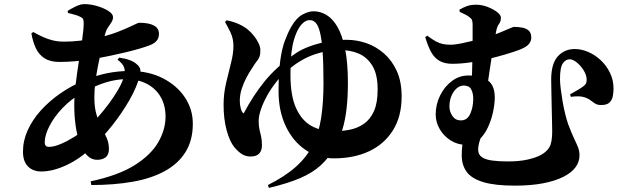

<svg xmlns="http://www.w3.org/2000/svg" viewBox="-20 -840 3040 936"><path d="M422 44Q558 15 637.5 -35.5Q717 -86 752 -147.5Q787 -209 787 -271Q787 -326 763.5 -367Q740 -408 696.5 -431Q653 -454 594 -454Q548 -454 496.5 -438.5Q445 -423 382 -388Q326 -357 284.5 -313Q243 -269 220.5 -224.5Q198 -180 198 -146Q198 -135 203 -129.5Q208 -124 218 -124Q243 -124 275 -137.5Q307 -151 341 -172Q375 -193 404 -217Q430 -238 457.5 -269Q485 -300 511 -335Q537 -370 556.5 -404Q576 -438 584 -465Q592 -489 585.5 -509.5Q579 -530 553 -549L561 -559Q591 -555 613.5 -546.5Q636 -538 651 -523Q662 -513 664 -500Q666 -487 662 -472Q648 -417 611.5 -353Q575 -289 527 -228.5Q479 -168 429 -122Q369 -65 303 -34.5Q237 -4 181 -4Q141 -4 116.5 -28.5Q92 -53 92 -101Q92 -154 115 -205Q138 -256 179 -301.5Q220 -347 274 -384.5Q328 -422 390 -448Q444 -471 499.5 -482.5Q555 -494 612 -494Q705 -494 774 -458.5Q843 -423 881.5 -365Q920 -307 920 -237Q920 -156 884.5 -99Q849 -42 783.5 -6Q718 30 627 46Q536 62 425 62ZM454 -61Q425 -61 403.5 -83.5Q382 -106 368.5 -144Q355 -182 348.5 -229Q342 -276 342 -325Q342 -373 349 -430.5Q356 -488 365 -545Q374 -602 381 -650Q388 -698 388 -728Q388 -742 384 -748.5Q380 -755 367 -760Q357 -765 341.5 -769Q326 -773 311 -777L310 -787Q327 -798 350 -809Q373 -820 391 -820Q421 -820 453.5 -810.5Q486 -801 508.5 -786.5Q531 -772 531 -757Q531 -743 523 -731Q515 -719 506 -705.5Q497 -692 492 -673Q482 -633 473 -592.5Q464 -552 456.5 -513Q449 -474 444.5 -437Q440 -400 440 -365Q440 -316 450.5 -281Q461 -246 475.5 -218.5Q490 -191 500.5 -166.5Q511 -142 511 -114Q511 -86 495.5 -73.5Q480 -61 454 -61ZM270 -538Q225 -538 197 -556Q169 -574 154.5 -605.5Q140 -637 133 -677L142 -684Q167 -670 190 -659.5Q213 -649 238 -643Q263 -637 292 -637Q331 -637 368.5 -641.5Q406 -646 438 -652Q503 -665 550 -683Q597 -701 625 -715Q653 -729 659 -729Q706 -729 730.5 -715.5Q755 -702 755 -675Q755 -654 743 -640.5Q731 -627 709 -619Q688 -611 659 -602.5Q630 -594 594.5 -585.5Q559 -577 519 -568.5Q479 -560 436 -553Q396 -546 353 -542Q310 -538 270 -538Z M1286 62Q1370 20 1423 -27.5Q1476 -75 1505 -133Q1534 -191 1545.5 -265Q1557 -339 1557 -436Q1557 -531 1552.5 -591Q1548 -651 1539.5 -684Q1531 -717 1518.5 -729.5Q1506 -742 1490 -742Q1472 -742 1455.5 -726.5Q1439 -711 1426 -682Q1413 -652 1406.5 -619Q1400 -586 1398 -550Q1396 -514 1396 -475Q1396 -372 1424 -311.5Q1452 -251 1499.5 -225.5Q1547 -200 1605 -200Q1646 -200 1684.5 -207.5Q1723 -215 1754 -236.5Q1785 -258 1803 -298Q1821 -338 1821 -404Q1821 -478 1795 -520Q1769 -562 1728 -579Q1687 -596 1640 -596Q1575 -596 1512.5 -574.5Q1450 -553 1390 -504Q1356 -477 1328.5 -442.5Q1301 -408 1281.5 -372.5Q1262 -337 1251.5 -305.5Q1241 -274 1241 -251Q1241 -226 1245 -208.5Q1249 -191 1253 -174Q1257 -157 1257 -131Q1257 -106 1243.5 -91.5Q1230 -77 1201 -77Q1179 -77 1160.5 -88Q1142 -99 1122 -123Q1100 -150 1085 -204.5Q1070 -259 1070 -329Q1070 -383 1082 -434.5Q1094 -486 1106 -532.5Q1118 -579 1118 -616Q1118 -653 1103 -683.5Q1088 -714 1077 -733L1085 -741Q1120 -734 1146.5 -721.5Q1173 -709 1189 -695Q1205 -682 1219 -664Q1233 -646 1241.5 -627.5Q1250 -609 1249 -593Q1250 -565 1236.5 -548Q1223 -531 1206 -503Q1195 -487 1181.5 -462Q1168 -437 1158.5 -407.5Q1149 -378 1149 -348Q1149 -329 1154 -310.5Q1159 -292 1168 -287Q1213 -373 1270 -443.5Q1327 -514 1420 -579Q1447 -598 1487 -613Q1527 -628 1574.5 -637Q1622 -646 1669 -646Q1719 -646 1766.5 -629.5Q1814 -613 1853 -578.5Q1892 -544 1915 -492.5Q1938 -441 1938 -370Q1938 -272 1895.5 -204.5Q1853 -137 1779 -102.5Q1705 -68 1608 -68Q1530 -68 1469 -109.5Q1408 -151 1373 -225Q1338 -299 1338 -395Q1338 -484 1346 -543Q1354 -602 1368.5 -641Q1383 -680 1400 -710Q1425 -753 1454.5 -769Q1484 -785 1509 -785Q1541 -785 1571 -767.5Q1601 -750 1624.5 -710Q1648 -670 1662 -603Q1676 -536 1676 -436Q1676 -367 1669.5 -310.5Q1663 -254 1649 -207.5Q1635 -161 1612 -121Q1583 -70 1543.5 -34Q1504 2 1444 28Q1384 54 1291 76Z M2063 -666Q2087 -648 2104.5 -638.5Q2122 -629 2138.5 -625.5Q2155 -622 2176 -622Q2198 -622 2229.5 -628.5Q2261 -635 2293 -643Q2325 -651 2346 -657Q2367 -663 2391 -671.5Q2415 -680 2435.5 -689Q2456 -698 2469.5 -703.5Q2483 -709 2484 -709Q2505 -709 2525 -705.5Q2545 -702 2557.5 -691Q2570 -680 2570 -655Q2570 -640 2558 -625Q2546 -610 2509 -596Q2482 -586 2443 -574.5Q2404 -563 2360 -552.5Q2316 -542 2270.5 -535.5Q2225 -529 2184 -529Q2148 -529 2123 -543Q2098 -557 2082 -586Q2066 -615 2053 -659ZM2221 -782Q2221 -782 2220.5 -787Q2220 -792 2220 -793Q2239 -804 2257 -810.5Q2275 -817 2301 -817Q2329 -817 2356.5 -806.5Q2384 -796 2403 -781.5Q2422 -767 2422 -754Q2422 -735 2412.5 -723Q2403 -711 2398 -684Q2394 -662 2388.5 -630.5Q2383 -599 2377 -562Q2371 -525 2365.5 -487Q2360 -449 2355 -413L2280 -437Q2281 -476 2282 -515.5Q2283 -555 2283.5 -592Q2284 -629 2284 -661Q2284 -693 2284 -717Q2284 -733 2281.5 -741Q2279 -749 2269 -756Q2260 -763 2248.5 -769Q2237 -775 2221 -782ZM2392 -365Q2392 -335 2384 -296Q2376 -257 2359 -220Q2342 -183 2315.5 -158.5Q2289 -134 2252 -134Q2211 -134 2177.5 -155Q2144 -176 2124 -210Q2104 -244 2104 -282Q2104 -331 2125.5 -374.5Q2147 -418 2183 -445Q2219 -472 2264 -472Q2324 -472 2358 -448Q2392 -424 2392 -365ZM2287 -358Q2287 -386 2277 -404.5Q2267 -423 2241 -423Q2222 -423 2206 -409Q2190 -395 2180.5 -372Q2171 -349 2171 -321Q2171 -296 2185.5 -274.5Q2200 -253 2227 -253Q2258 -253 2272.5 -285.5Q2287 -318 2287 -358ZM2341 -213Q2329 -185 2320 -158Q2311 -131 2311 -110Q2311 -87 2328.5 -74.5Q2346 -62 2378.5 -57.5Q2411 -53 2455 -53Q2512 -53 2551.5 -62Q2591 -71 2616 -84Q2644 -99 2658 -122Q2672 -145 2672 -200Q2672 -221 2671 -252.5Q2670 -284 2669.5 -320.5Q2669 -357 2668 -391.5Q2667 -426 2667 -451Q2667 -530 2699.5 -565.5Q2732 -601 2782 -601Q2814 -601 2847 -587Q2880 -573 2908 -547Q2936 -521 2953.5 -485.5Q2971 -450 2971 -408Q2971 -390 2967.5 -371.5Q2964 -353 2951.5 -340.5Q2939 -328 2911 -328Q2892 -328 2880.5 -335.5Q2869 -343 2856.5 -352.5Q2844 -362 2823 -367.5Q2802 -373 2763 -368L2759 -380Q2777 -390 2796 -401Q2815 -412 2826 -421Q2834 -427 2837 -434Q2840 -441 2840 -451Q2840 -473 2826 -496Q2812 -519 2792.5 -535Q2773 -551 2757 -551Q2738 -551 2724 -531.5Q2710 -512 2710 -454Q2710 -436 2713.5 -407.5Q2717 -379 2722.5 -346.5Q2728 -314 2735.5 -284Q2743 -254 2750 -234Q2768 -187 2780 -162Q2792 -137 2798.5 -120.5Q2805 -104 2805 -82Q2805 -51 2785.5 -24.5Q2766 2 2726.5 22Q2687 42 2628 53.5Q2569 65 2490 65Q2392 65 2335 47.5Q2278 30 2254.5 -3Q2231 -36 2231 -82Q2231 -121 2237.5 -153.5Q2244 -186 2248 -213Z"/></svg>

Font: Noto Serif JP ExtraLight Black
Style: Regular
Weight: 900
Version: Version 2.003-H1;hotconv 1.1.1;makeotfexe 2.6.0